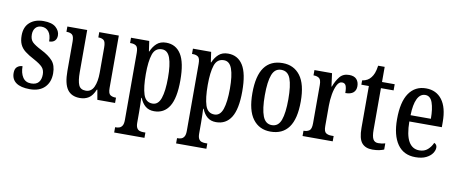

<svg xmlns="http://www.w3.org/2000/svg" viewBox="-74 -981 3663 1536"><g transform="rotate(10 1757.5 -212.5)"><path d="M178 10Q105 10 67 -17Q29 -44 29 -96Q29 -131 47.5 -146Q66 -161 90 -161Q90 -106 112.5 -71.5Q135 -37 180 -37Q222 -37 241.5 -60Q261 -83 261 -124Q261 -160 241 -182Q221 -204 171 -231Q125 -255 96 -277.5Q67 -300 53.5 -329.5Q40 -359 40 -402Q40 -472 82.5 -509Q125 -546 194 -546Q262 -546 294 -517.5Q326 -489 326 -452Q326 -425 310.5 -409Q295 -393 265 -393Q265 -445 243.5 -472Q222 -499 186 -499Q154 -499 136.5 -478.5Q119 -458 119 -424Q119 -384 140.5 -363Q162 -342 215 -315Q277 -284 309 -248Q341 -212 341 -147Q341 -75 298.5 -32.5Q256 10 178 10Z M585 10Q516 10 483 -36.5Q450 -83 450 -186V-425Q450 -468 434.5 -480.5Q419 -493 392 -493H388V-536H549V-193Q549 -124 563.5 -90Q578 -56 621 -56Q666 -56 686.5 -100.5Q707 -145 707 -217V-421Q707 -469 691 -481Q675 -493 650 -493H647V-536H806V-110Q806 -66 823 -54.5Q840 -43 865 -43H870V0H726L712 -80H708Q687 -29 656.5 -9.5Q626 10 585 10Z M904 234V191H911Q926 191 939.5 186Q953 181 962 166Q971 151 971 120V-424Q971 -469 955 -481Q939 -493 914 -493H905V-536H1053L1065 -453H1068Q1085 -494 1114 -520Q1143 -546 1190 -546Q1269 -546 1311 -479.5Q1353 -413 1353 -268Q1353 -124 1311 -56.5Q1269 11 1188 11Q1145 11 1117 -12.5Q1089 -36 1073 -77H1069Q1070 -54 1071 -25.5Q1072 3 1072 37V124Q1072 153 1080.5 167.5Q1089 182 1103 186.5Q1117 191 1131 191H1150V234ZM1165 -47Q1212 -47 1232 -105.5Q1252 -164 1252 -272Q1252 -377 1232 -432.5Q1212 -488 1166 -488Q1110 -488 1091 -430.5Q1072 -373 1072 -271Q1072 -164 1091 -105.5Q1110 -47 1165 -47Z M1407 234V191H1414Q1429 191 1442.5 186Q1456 181 1465 166Q1474 151 1474 120V-424Q1474 -469 1458 -481Q1442 -493 1417 -493H1408V-536H1556L1568 -453H1571Q1588 -494 1617 -520Q1646 -546 1693 -546Q1772 -546 1814 -479.5Q1856 -413 1856 -268Q1856 -124 1814 -56.5Q1772 11 1691 11Q1648 11 1620 -12.5Q1592 -36 1576 -77H1572Q1573 -54 1574 -25.5Q1575 3 1575 37V124Q1575 153 1583.5 167.5Q1592 182 1606 186.5Q1620 191 1634 191H1653V234ZM1668 -47Q1715 -47 1735 -105.5Q1755 -164 1755 -272Q1755 -377 1735 -432.5Q1715 -488 1669 -488Q1613 -488 1594 -430.5Q1575 -373 1575 -271Q1575 -164 1594 -105.5Q1613 -47 1668 -47Z M2133 10Q2042 10 1990 -59Q1938 -128 1938 -269Q1938 -410 1988 -478.5Q2038 -547 2136 -547Q2227 -547 2279 -478.5Q2331 -410 2331 -269Q2331 -128 2281 -59Q2231 10 2133 10ZM2135 -43Q2188 -43 2209 -100.5Q2230 -158 2230 -269Q2230 -380 2209 -436Q2188 -492 2134 -492Q2082 -492 2060.5 -436Q2039 -380 2039 -269Q2039 -158 2061 -100.5Q2083 -43 2135 -43Z M2393 0V-43H2396Q2422 -43 2440 -55.5Q2458 -68 2458 -115V-425Q2458 -469 2441 -481Q2424 -493 2398 -493H2395V-536H2538L2552 -430H2555Q2573 -479 2600 -512.5Q2627 -546 2676 -546Q2717 -546 2736.5 -524.5Q2756 -503 2756 -468Q2756 -435 2735 -416.5Q2714 -398 2670 -398Q2670 -439 2661.5 -458Q2653 -477 2630 -477Q2606 -477 2590 -446Q2574 -415 2566 -368.5Q2558 -322 2558 -276V-110Q2558 -66 2575 -54.5Q2592 -43 2618 -43H2638V0Z M2961 10Q2904 10 2875 -24.5Q2846 -59 2846 -146V-486H2785V-521Q2810 -525 2827 -535Q2844 -545 2856 -561Q2868 -576 2876.5 -597.5Q2885 -619 2891 -659H2944V-536H3047V-486H2944V-147Q2944 -95 2956.5 -72Q2969 -49 2998 -49Q3015 -49 3028.5 -51Q3042 -53 3055 -57V-7Q3042 -1 3018 4.5Q2994 10 2961 10Z M3310 10Q3214 10 3164 -62Q3114 -134 3114 -264Q3114 -405 3163 -476Q3212 -547 3301 -547Q3384 -547 3431 -485Q3478 -423 3478 -305V-263H3214Q3215 -153 3245 -101Q3275 -49 3332 -49Q3373 -49 3399.5 -72.5Q3426 -96 3440 -129Q3450 -125 3456.5 -116.5Q3463 -108 3463 -94Q3463 -72 3447 -48Q3431 -24 3397 -7Q3363 10 3310 10ZM3380 -314Q3380 -395 3362.5 -444.5Q3345 -494 3304 -494Q3262 -494 3239.5 -447.5Q3217 -401 3215 -314Z"/></g></svg>

Font: Noto Serif ExtraCondensed Medium
Style: Regular
Weight: 500
Width: 2
Designer: Monotype Design Team
Foundry: Monotype Imaging Inc.
Version: Version 2.015